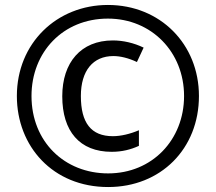

<svg xmlns="http://www.w3.org/2000/svg" viewBox="-20 -744 871 774"><path d="M416 10C628 10 782 -144 782 -357C782 -566 626 -724 415 -724C209 -724 48 -570 48 -357C48 -154 193 10 416 10ZM416 -45C240 -45 107 -173 107 -357C107 -534 234 -669 415 -669C591 -669 722 -534 722 -357C722 -180 593 -45 416 -45ZM430 -132C472 -132 507 -141 540 -156V-219C505 -204 467 -195 435 -195C347 -195 306 -249 306 -357C306 -459 355 -518 437 -518C465 -518 498 -510 532 -494L559 -552C520 -571 476 -581 435 -581C306 -581 231 -492 231 -356C231 -215 301 -132 430 -132Z"/></svg>

Font: Noto Sans Kannada Condensed Medium
Style: Regular
Weight: 500
Width: 3
Designer: Jelle Bosma - Monotype Design Team
Foundry: Monotype Imaging Inc.
Version: Version 2.005